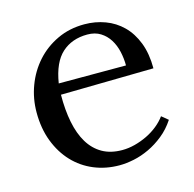

<svg xmlns="http://www.w3.org/2000/svg" viewBox="-84 -602 710 703"><g transform="rotate(-15 271.0 -250.0)"><path d="M294.9 -477.1Q236.3 -477.1 198.2 -442.6Q160.2 -408.2 147.9 -331.1H402.8Q402.8 -357.4 397 -383.5Q391.1 -409.7 378.2 -430.4Q365.2 -451.2 344.7 -464.1Q324.2 -477.1 294.9 -477.1ZM497.1 -294.9 145 -289.1Q144.5 -231.4 153.8 -184.6Q163.1 -137.7 183.1 -104.5Q203.1 -71.3 234.6 -53.2Q266.1 -35.2 310.1 -35.2Q333.5 -35.2 357.9 -41.5Q382.3 -47.9 405 -58.8Q427.7 -69.8 446.8 -85.2Q465.8 -100.6 478.5 -118.2L502.9 -98.1Q482.4 -66.9 455.3 -45.2Q428.2 -23.4 399.2 -9.8Q370.1 3.9 340.8 10Q311.5 16.1 286.1 16.1Q234.4 16.1 189.7 -2.4Q145 -21 112.3 -55.7Q79.6 -90.3 60.8 -139.2Q42 -188 42 -249Q42 -301.8 60.1 -349.9Q78.1 -397.9 111.3 -435.1Q144.5 -472.2 190.9 -494.1Q237.3 -516.1 293.9 -516.1Q335.4 -516.1 372.3 -502.4Q409.2 -488.8 437 -461.4Q464.8 -434.1 481 -392.3Q497.1 -350.6 497.1 -294.9Z"/></g></svg>

Font: Lora
Style: Regular
Weight: 400
Designer: Olga Karpushina, Alexei Vanyashin
Foundry: Cyreal (www.cyreal.org, a@cyreal.org)
Version: Version 1.014